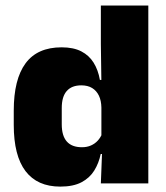

<svg xmlns="http://www.w3.org/2000/svg" viewBox="-20 -680 616 712"><path d="M203.5 12Q118.5 12 74.8 -45.2Q31 -102.5 31 -217V-269.5Q31 -386 74.8 -445.2Q118.5 -504.5 208.5 -504.5Q252.5 -504.5 281.5 -489.5Q310.5 -474.5 327.2 -447.5Q344 -420.5 350.5 -383.5H396L356 -281Q355.5 -307 346.8 -325.2Q338 -343.5 321.8 -353.5Q305.5 -363.5 281.5 -363.5Q246 -363.5 227.5 -342.5Q209 -321.5 209 -279.5V-219Q209 -176.5 227.8 -155.2Q246.5 -134 284 -134Q302.5 -134 317.2 -140.5Q332 -147 342.5 -158.5Q353 -170 359 -185L402.5 -109H353.5Q346.5 -75 329.5 -47.5Q312.5 -20 282 -4Q251.5 12 203.5 12ZM354 0 359 -128.5 356 -153V-350V-372.5L354 -517V-659.5H530V0Z"/></svg>

Font: Anek Telugu ExtraBold
Style: Regular
Weight: 800
Designer: Omkar Bhoir (Telugu), Yesha Goshar (Latin)
Foundry: Ek Type
Version: Version 1.003